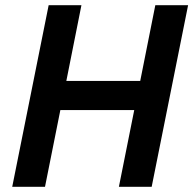

<svg xmlns="http://www.w3.org/2000/svg" viewBox="-20 -718 743 738"><path d="M496 -295H212L153 0H27L167 -698H293L235 -407H519L577 -698H703L563 0H437Z"/></svg>

Font: IBM Plex Sans SmBld
Style: Italic
Weight: 600
Italic angle: -11°
Designer: Mike Abbink, Paul van der Laan, Pieter van Rosmalen
Foundry: Bold Monday
Version: Version 3.005